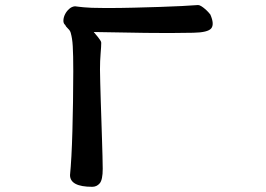

<svg xmlns="http://www.w3.org/2000/svg" viewBox="-20 -675 1040 751"><path d="M253.9 9.8Q256.8 -19.5 259.3 -64Q261.7 -108.4 263.2 -162.6Q264.6 -216.8 265.6 -276.9Q266.6 -336.9 266.6 -396.5Q266.6 -429.7 266.1 -453.1Q265.6 -476.6 264.6 -493.7Q263.7 -510.7 261.7 -522.9Q259.8 -535.2 256.8 -545.9Q254.9 -554.7 246.1 -563Q237.3 -571.3 235.4 -577.1Q227.5 -583 228 -595.2Q228.5 -607.4 234.4 -619.1Q240.2 -630.9 250.5 -640.1Q260.7 -649.4 273.4 -650.4Q283.2 -649.4 289.6 -648.4Q295.9 -647.5 307.6 -646.5Q319.3 -645.5 338.9 -644.5Q358.4 -643.6 394.5 -643.6Q450.2 -643.6 503.9 -645Q557.6 -646.5 605.5 -647.9Q653.3 -649.4 691.4 -651.4Q729.5 -653.3 754.9 -655.3Q759.8 -655.3 767.1 -650.9Q774.4 -646.5 781.7 -640.1Q789.1 -633.8 794.9 -627.4Q800.8 -621.1 802.7 -618.2Q819.3 -580.1 806.2 -564Q793 -547.9 736.3 -546.9Q642.6 -544.9 548.3 -546.4Q454.1 -547.9 346.7 -549.8Q348.6 -546.9 353.5 -541.5Q358.4 -536.1 363.3 -529.8Q368.2 -523.4 372.1 -517.6Q376 -511.7 376 -507.8Q376 -494.1 373.5 -465.3Q371.1 -436.5 371.1 -403.3Q371.1 -382.8 372.1 -351.6Q373 -320.3 374 -283.7Q375 -247.1 376.5 -208Q377.9 -168.9 378.9 -132.3Q379.9 -95.7 380.9 -64.9Q381.8 -34.2 381.8 -14.6Q381.8 28.3 370.1 42Q358.4 55.7 340.8 55.7Q253.9 55.7 253.9 9.8Z"/></svg>

Font: JasonHandwriting4
Style: Regular
Weight: 400
Version: Version 1.01.21